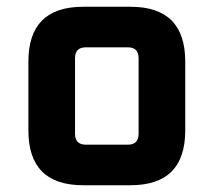

<svg xmlns="http://www.w3.org/2000/svg" viewBox="-20 -548 632 568"><path d="M64 -162V-366Q64 -528 226 -528H366Q528 -528 528 -366V-162Q528 0 366 0H226Q64 0 64 -162ZM202 -152Q202 -120 234 -120H358Q390 -120 390 -152V-376Q390 -408 358 -408H234Q202 -408 202 -376Z"/></svg>

Font: Oxanium ExtraLight
Style: Bold
Weight: 700
Version: Version 2.000